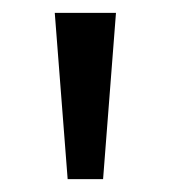

<svg xmlns="http://www.w3.org/2000/svg" viewBox="-20 -734 265 298"><path d="M160 -714 140 -456H85L65 -714Z"/></svg>

Font: Noto Sans Myanmar
Style: Regular
Weight: 400
Designer: Monotype Design Team
Foundry: Monotype Imaging Inc.
Version: Version 2.107